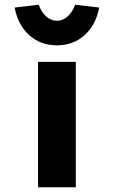

<svg xmlns="http://www.w3.org/2000/svg" viewBox="-20 -793 481 813"><path d="M141 0V-531H301V0ZM221 -601Q152 -601 104 -644Q56 -687 42 -761L144 -773Q155 -742 175.5 -723.5Q196 -705 221 -705Q246 -705 266.5 -723.5Q287 -742 298 -773L400 -761Q386 -687 338 -644Q290 -601 221 -601Z"/></svg>

Font: Lexend Giga
Style: Bold
Weight: 700
Version: Version 1.007